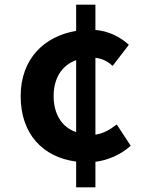

<svg xmlns="http://www.w3.org/2000/svg" viewBox="-20 -763 629 827"><path d="M69 -349C69 -186 164 -86 308 -67V44H391V-66C444 -73 498 -95 543 -135L483 -227C457 -207 427 -188 391 -183V-514C417 -511 442 -501 465 -479L535 -570C500 -602 451 -629 391 -634V-743H308V-630C170 -607 69 -509 69 -349ZM211 -349C211 -425 245 -481 308 -504V-194C246 -215 211 -272 211 -349Z"/></svg>

Font: Kinto Sans
Style: Bold
Weight: 700
Designer: Authors: Ryoko NISHIZUKA  (kana & ideographs); Paul D. Hunt (Latin, Greek & Cyrillic); Wenlong ZHANG  (bopomofo); Sandol
Foundry: Adobe Systems Incorporated, ookami Inc.
Version: Version 0.001